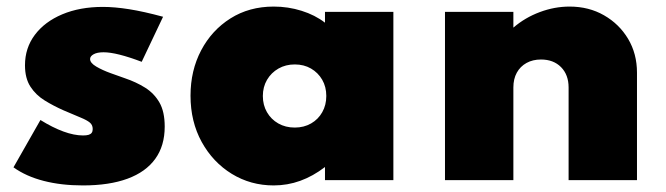

<svg xmlns="http://www.w3.org/2000/svg" viewBox="-20 -548 2026 584"><path d="M232 16Q166 16 112.8 2.2Q59.5 -11.5 21 -39L103 -183Q140 -160 172.8 -148Q205.5 -136 232.5 -136Q243.5 -136 249.8 -138Q256 -140 259 -144.2Q262 -148.5 262 -155.5Q262 -168 253.2 -175.2Q244.5 -182.5 225 -190.5Q205.5 -198.5 173 -212.5Q142.5 -226 115.8 -242.5Q89 -259 72.5 -284.5Q56 -310 56 -349.5Q56 -402 86 -442Q116 -482 169.5 -504.5Q223 -527 293 -527Q328.5 -527 372.8 -520Q417 -513 476 -497L411 -360Q334.5 -389 295 -389Q275.5 -389 264.8 -383Q254 -377 254 -368.5Q254 -356.5 272.8 -345.5Q291.5 -334.5 316.5 -325.5Q341.5 -316.5 360 -310Q394 -298.5 421.2 -281.5Q448.5 -264.5 464.8 -236.5Q481 -208.5 481 -163Q481 -104.5 452.2 -64.8Q423.5 -25 368 -4.5Q312.5 16 232 16Z M812.5 16Q742.5 16 685 -19.2Q627.5 -54.5 593.5 -116.2Q559.5 -178 559.5 -257Q559.5 -333.5 591.8 -394.8Q624 -456 681 -492Q738 -528 812.5 -528Q856.5 -528 897.2 -515.2Q938 -502.5 968.5 -479V-512H1176.5V0H968.5V-40Q932 -12 893.2 2Q854.5 16 812.5 16ZM876.5 -160Q904.5 -160 926.2 -172.5Q948 -185 960.2 -206.8Q972.5 -228.5 972.5 -256Q972.5 -284 960 -305.5Q947.5 -327 926 -339.5Q904.5 -352 876.5 -352Q849 -352 827 -339.5Q805 -327 792.2 -305.2Q779.5 -283.5 779.5 -256Q779.5 -228.5 792 -206.8Q804.5 -185 826.5 -172.5Q848.5 -160 876.5 -160Z M1333.5 0V-512H1541.5V-464Q1577 -494.5 1621.8 -511.2Q1666.5 -528 1712.5 -528Q1771 -528 1817.2 -501.5Q1863.5 -475 1890.5 -429.8Q1917.5 -384.5 1917.5 -327V0H1709.5V-282Q1709.5 -320.5 1686.5 -343.8Q1663.5 -367 1625.5 -367Q1600.5 -367 1581.5 -356.5Q1562.5 -346 1552 -327Q1541.5 -308 1541.5 -282V0Z"/></svg>

Font: Spartan Thin Black
Style: Regular
Weight: 900
Version: Version 1.004